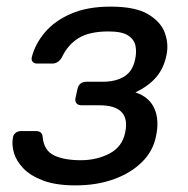

<svg xmlns="http://www.w3.org/2000/svg" viewBox="-20 -550 567 580"><path d="M208 10Q149 10 110.5 -4.5Q72 -19 50.5 -41.5Q29 -64 22 -88.5Q15 -113 19 -134Q20 -143 27 -148.5Q34 -154 43 -154H89Q108 -154 109 -135Q113 -95 143.5 -80.5Q174 -66 224 -66Q272 -66 310.5 -86Q349 -106 358 -149Q376 -232 280 -232H226Q216 -232 211 -238Q206 -244 208 -254L214 -281Q219 -303 241 -303H289Q330 -303 355.5 -319Q381 -335 388 -370Q393 -391 389.5 -410.5Q386 -430 367.5 -442.5Q349 -455 308 -455Q250 -455 217.5 -435Q185 -415 167 -377Q156 -358 138 -358H92Q84 -358 79 -363Q74 -368 76 -377Q86 -417 115.5 -452Q145 -487 194.5 -508.5Q244 -530 314 -530Q389 -530 427.5 -507Q466 -484 478 -450.5Q490 -417 483 -384Q475 -344 452 -317Q429 -290 389 -271Q431 -257 446.5 -222Q462 -187 451 -137Q442 -93 408.5 -60Q375 -27 323.5 -8.5Q272 10 208 10Z"/></svg>

Font: Lubike
Style: Italic
Weight: 400
Italic angle: -12°
Foundry: Honoka55
Version: Version 1.000;July 22, 2022;FontCreator 14.0.0.2862 64-bit